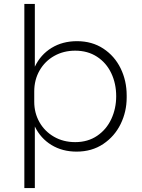

<svg xmlns="http://www.w3.org/2000/svg" viewBox="-20 -750 719 970"><path d="M103 -730H156V-413Q185 -474 240.5 -508Q296 -542 369 -542Q445 -542 502 -504.5Q559 -467 589.5 -404.5Q620 -342 620 -268V-257Q620 -186 589.5 -123.5Q559 -61 501.5 -22.5Q444 16 367 16Q295 16 240 -17.5Q185 -51 156 -111V200H103ZM567 -264Q567 -328 542 -380.5Q517 -433 470 -463.5Q423 -494 360 -494Q301 -494 254 -467.5Q207 -441 180 -394Q153 -347 153 -288V-236Q153 -179 179.5 -132.5Q206 -86 253 -59Q300 -32 360 -32Q424 -32 471 -64Q518 -96 542.5 -149Q567 -202 567 -264Z"/></svg>

Font: Sora-SIA ExtraLight
Style: Regular
Weight: 200
Designer: Jonathan Barnbrook, Julián Moncada
Foundry: Barnbrook Fonts
Version: Version 2.000